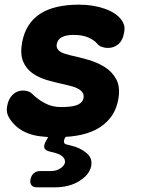

<svg xmlns="http://www.w3.org/2000/svg" viewBox="-20 -580 640 825"><path d="M140 225Q123 225 115.5 216Q108 207 111 190Q115 173 125.5 164Q136 155 153 155H198Q223 155 240 143Q257 131 259 119Q262 97 234 83Q220 77 201 73Q176 68 171 57Q166 46 179 23L187 9Q171 8 156 6Q128 3 104.5 -5.5Q81 -14 62 -27.5Q43 -41 28 -61Q17 -75 12 -90Q7 -105 11 -125Q16 -155 34.5 -173Q53 -191 79 -191Q88 -191 99 -188Q110 -185 118 -177Q143 -152 174 -136Q205 -120 241 -120Q260 -120 276.5 -121.5Q293 -123 306 -127Q319 -131 328 -139Q337 -147 339 -160Q341 -172 335.5 -181Q330 -190 318.5 -197Q307 -204 291.5 -208.5Q276 -213 258 -217Q220 -225 183.5 -235.5Q147 -246 120 -265Q93 -284 79.5 -315.5Q66 -347 75 -398Q83 -440 102.5 -470.5Q122 -501 153 -521Q184 -541 226 -550.5Q268 -560 319 -560Q380 -560 430 -542.5Q480 -525 503 -493Q509 -485 513 -472.5Q517 -460 513 -439Q508 -407 489 -390.5Q470 -374 444 -374Q430 -374 417.5 -378.5Q405 -383 397 -393Q387 -406 361.5 -418Q336 -430 296 -430Q280 -430 267.5 -427.5Q255 -425 246 -420.5Q237 -416 231.5 -408.5Q226 -401 224 -391Q222 -380 226 -372Q230 -364 238 -358.5Q246 -353 257.5 -349.5Q269 -346 280 -343Q317 -335 357.5 -323.5Q398 -312 430 -292Q462 -272 479.5 -239.5Q497 -207 489 -157Q480 -106 454 -73.5Q428 -41 391 -22.5Q354 -4 309 3Q285 7 262 8L258 15Q253 26 255.5 33Q258 40 271 42Q289 46 307 52Q337 63 357 82.5Q377 102 372 133Q365 170 321.5 197.5Q278 225 215 225Z"/></svg>

Font: Maple Mono NL ExtraBold
Style: Italic
Weight: 800
Italic angle: -10°
Monospace: yes
Designer: subframe7536
Version: Version 7.000